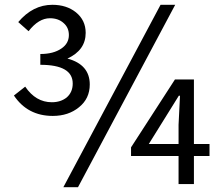

<svg xmlns="http://www.w3.org/2000/svg" viewBox="-20 -767 929 800"><path d="M56 -675Q117 -747 198 -747Q257 -747 296 -716Q337 -683 337 -630Q337 -558 261 -523Q354 -498 354 -415Q354 -356 309 -320Q265 -284 200 -284Q95 -284 38 -369L85 -406Q129 -341 196 -341Q233 -341 258 -361Q283 -383 283 -419Q283 -497 148 -497V-542Q203 -542 236 -565Q267 -586 267 -621Q267 -652 245 -671Q223 -691 188 -691Q141 -691 99 -637ZM710 -747 305 13H244L649 -747ZM724 -167V-247L730 -368H725L600 -167ZM853 -117H788V0H724V-117H526V-153L709 -436H788V-167H853Z"/></svg>

Font: 思源黑体R
Style: Regular
Weight: 400
Designer: Ryoko NISHIZUKA  (kana & ideographs); Paul D. Hunt (Latin, Greek & Cyrillic); Wenlong ZHANG  (bopomofo); Sandoll Communi
Foundry: Adobe Systems Incorporated
Version: Version 1.00 June 24, 2014, initial release